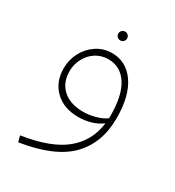

<svg xmlns="http://www.w3.org/2000/svg" viewBox="-172 -563 828 910"><g transform="rotate(30 242.0 -108.0)"><path d="M415 -86Q415 50 333.5 133.5Q252 217 68 246L59 213Q216 189 292.5 125.5Q369 62 381 -39Q357 -20 323.5 -10Q290 0 254 0Q174 0 126.5 -46Q79 -92 79 -166Q79 -213 100.5 -253.5Q122 -294 159.5 -318.5Q197 -343 243 -343Q321 -343 368 -275.5Q415 -208 415 -86ZM384 -68V-83Q384 -193 346.5 -251Q309 -309 242 -309Q204 -309 174 -289.5Q144 -270 127 -237.5Q110 -205 110 -168Q110 -106 150 -69.5Q190 -33 262 -33Q292 -33 326 -42Q360 -51 384 -68ZM221 -438Q221 -448 228 -455Q235 -462 245 -462Q255 -462 262 -455Q269 -448 269 -438Q269 -428 262 -421Q255 -414 245 -414Q235 -414 228 -421Q221 -428 221 -438Z"/></g></svg>

Font: FiraGO UltraLight
Style: Regular
Weight: 200
Designer: bBox Type
Foundry: bBox Type GmbH
Version: Version 1.001